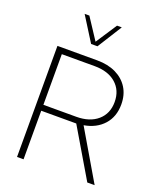

<svg xmlns="http://www.w3.org/2000/svg" viewBox="-173 -1083 991 1190"><g transform="rotate(20 322.0 -488.5)"><path d="M597.2 0H548.8L359.4 -320.3H128.4V0H85.4V-732.4H347.2Q418.9 -732.4 471.4 -707Q523.9 -681.6 552.7 -635.5Q581.5 -589.4 581.5 -526.4Q581.5 -445.3 534.4 -392.6Q487.3 -339.8 405.8 -325.7ZM128.4 -359.4H345.2Q433.6 -359.4 485.6 -404.5Q537.6 -449.7 537.6 -526.4Q537.6 -603 485.8 -648.2Q434.1 -693.4 345.2 -693.4H128.4ZM319.3 -814.9H277.3L175.8 -976.6H207L298.3 -837.4L389.6 -976.6H420.9Z"/></g></svg>

Font: Kumbh Sans ExtraLight
Style: Regular
Weight: 250
Version: Version 1.005